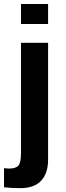

<svg xmlns="http://www.w3.org/2000/svg" viewBox="-36 -745 333 972"><path d="M70.3 -623.5V-724.6H207.5V-623.5ZM67.4 207.5Q18.6 207.5 -15.6 203.1V106.4L9.3 108.4Q44.4 108.4 57.4 93Q70.3 77.6 70.3 29.3V-528.3H207.5V62.5Q207.5 132.3 172.1 169.9Q136.7 207.5 67.4 207.5Z"/></svg>

Font: Liberation Sans
Style: Bold
Weight: 700
Designer: Steve Matteson
Foundry: Ascender Corporation
Version: Version 2.1.5